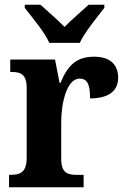

<svg xmlns="http://www.w3.org/2000/svg" viewBox="-20 -786 530 806"><path d="M187 -606H315C335 -651 389 -715 418 -753V-766H352C326 -742 279 -702 251 -673C223 -702 176 -742 150 -766H84V-753C113 -715 168 -651 187 -606ZM18 0H331V-52H301C264 -52 237 -60 237 -119V-274C237 -355 261 -456 314 -456C349 -456 358 -428 358 -373C432 -373 476 -401 476 -460C476 -512 445 -548 375 -548C299 -548 263 -509 234 -438H230L211 -536H23V-484H26C67 -484 92 -475 92 -416V-124C92 -61 64 -52 22 -52H18Z"/></svg>

Font: Noto Serif SemiCondensed
Style: Bold
Weight: 700
Width: 4
Designer: Monotype Design Team
Foundry: Monotype Imaging Inc.
Version: Version 2.015